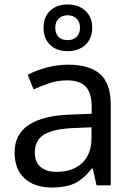

<svg xmlns="http://www.w3.org/2000/svg" viewBox="-20 -837 601 867"><path d="M416 0 398.9 -76.2H395Q355 -25.9 315.2 -8.1Q275.4 9.8 214.8 9.8Q135.7 9.8 90.8 -31.7Q45.9 -73.2 45.9 -148.9Q45.9 -312 303.2 -319.8L394 -323.2V-355Q394 -416 367.7 -445.1Q341.3 -474.1 283.2 -474.1Q240.7 -474.1 202.9 -461.4Q165 -448.7 131.8 -433.1L105 -499Q145.5 -520.5 193.4 -532.7Q241.2 -544.9 288.1 -544.9Q385.3 -544.9 432.6 -502Q480 -459 480 -365.2V0ZM234.9 -61Q308.6 -61 350.8 -100.8Q393.1 -140.6 393.1 -213.9V-262.2L314 -258.8Q221.7 -255.4 179.4 -229.5Q137.2 -203.6 137.2 -147.9Q137.2 -106 162.8 -83.5Q188.5 -61 234.9 -61ZM396.5 -712.9Q396.5 -663.6 366 -634.8Q335.4 -606 285.6 -606Q235.4 -606 206.1 -634.5Q176.8 -663.1 176.8 -711.9Q176.8 -759.8 206.1 -788.3Q235.4 -816.9 285.6 -816.9Q335 -816.9 365.7 -788.1Q396.5 -759.3 396.5 -712.9ZM341.3 -711.9Q341.3 -738.3 325.4 -753.2Q309.6 -768.1 285.6 -768.1Q261.2 -768.1 245.4 -753.2Q229.5 -738.3 229.5 -711.9Q229.5 -685.5 243.9 -670.7Q258.3 -655.8 285.6 -655.8Q310.5 -655.8 325.9 -670.7Q341.3 -685.5 341.3 -711.9Z"/></svg>

Font: Noto Sans Historic
Style: Regular
Weight: 400
Designer: Monotype Design Team
Foundry: Monotype Imaging Inc.
Version: Version 0.71 uh